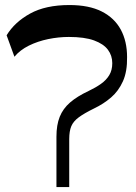

<svg xmlns="http://www.w3.org/2000/svg" viewBox="-20 -761 552 781"><path d="M209.6 0V-204.9Q209.6 -252.7 222.9 -285.9Q236.2 -319.1 265.1 -344.2Q294.1 -369.2 340.3 -390.9Q369.2 -404.6 390.7 -419.9Q412.3 -435.1 424.5 -455.4Q436.7 -475.6 436.7 -504.2Q436.7 -534.8 419 -558.6Q401.3 -582.4 362.5 -596.6Q323.7 -610.7 260.1 -610.7Q218.5 -610.7 176 -602Q133.4 -593.2 97.4 -575.4Q61.4 -557.6 38.7 -530.2L6.9 -617.5Q39.8 -671.3 102.7 -705.9Q165.6 -740.5 262.3 -740.5Q342.1 -740.5 393.8 -714.3Q445.4 -688.2 471.2 -640.7Q496.9 -593.1 496.9 -528.9Q497.9 -470.2 480.1 -430.5Q462.3 -390.8 431.9 -364.6Q401.5 -338.4 362.6 -319.8Q322.2 -300 300.3 -283.7Q278.4 -267.5 270 -247.6Q261.6 -227.7 261.6 -194.8V0Z"/></svg>

Font: Savate ExtraLight
Style: Regular
Weight: 200
Designer: Max Esnée
Foundry: Plomb Type
Version: Version 2.000